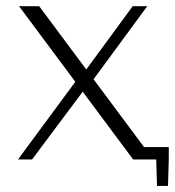

<svg xmlns="http://www.w3.org/2000/svg" viewBox="-20 -515 565 620"><path d="M410 0 41.5 -495H106.5L475 0ZM38 0 232.5 -263.5 265.5 -243.5 83.5 0ZM272.5 -246 246 -273.5 408.5 -495H455.5ZM432.5 0V-40H525V0ZM525 0 522.5 85.5H487L484.5 0Z"/></svg>

Font: Russolo 10pt ExtraLight
Style: Regular
Weight: 200
Designer: Micah Stupak-Hahn
Version: Version 1.000